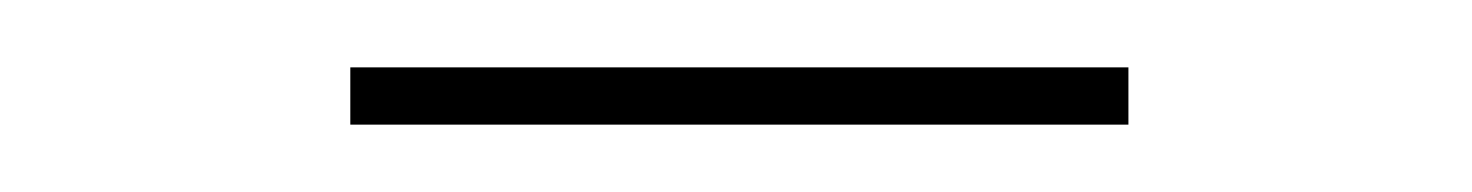

<svg xmlns="http://www.w3.org/2000/svg" viewBox="-20 -528 437 57"><path d="M84 -508H315V-491H84Z"/></svg>

Font: Synthetic Thin
Style: Regular
Weight: 100
Designer: Santiago Orozco
Foundry: Typemade
Version: Version 2.000; ttfautohint (v1.8.4.7-5d5b)